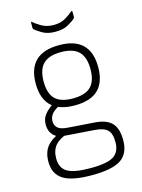

<svg xmlns="http://www.w3.org/2000/svg" viewBox="-125 -718 729 986"><g transform="rotate(-15 239.0 -225.0)"><path d="M239 196Q132 196 86 166Q40 136 40 72Q40 23 63 -7Q86 -37 133 -56L173 -44Q127 -29 105 -3Q83 23 83 66Q83 117 119 138Q155 159 241 159Q331 159 365 136.5Q399 114 399 62Q399 16 378.5 -3Q358 -22 309 -25L156 -36Q117 -38 96.5 -59.5Q76 -81 76 -116Q76 -147 93 -168.5Q110 -190 141 -211L170 -193Q143 -180 128.5 -163.5Q114 -147 114 -123Q114 -103 128 -89Q142 -75 181 -72L322 -62Q383 -58 411.5 -29Q440 0 440 63Q440 134 394 165Q348 196 239 196ZM247 -173Q164 -173 122.5 -213Q81 -253 81 -333Q81 -413 122.5 -453Q164 -493 248 -493Q331 -493 372 -452.5Q413 -412 413 -333Q413 -253 372 -213Q331 -173 247 -173ZM247 -210Q312 -210 342 -239.5Q372 -269 372 -333Q372 -396 342 -426Q312 -456 247 -456Q183 -456 153 -426Q123 -396 123 -333Q123 -269 152.5 -239.5Q182 -210 247 -210ZM249 -564Q207 -564 180 -580Q153 -596 142 -606Q139 -609 139 -614V-641Q139 -644 141 -645.5Q143 -647 145 -644Q160 -630 186.5 -615Q213 -600 249 -600Q286 -600 311.5 -615Q337 -630 352 -644Q356 -647 357.5 -645.5Q359 -644 359 -641V-614Q359 -609 356 -606Q345 -595 318 -579.5Q291 -564 249 -564Z"/></g></svg>

Font: Sofia Sans Semi Condensed ExtraLight
Style: Regular
Weight: 250
Version: Version 4.100